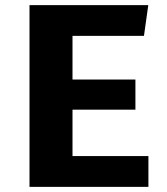

<svg xmlns="http://www.w3.org/2000/svg" viewBox="-20 -731 655 751"><path d="M263.6 -590.8V-420H509.7V-302.1H263.6V-120.5H560.5V0H95.4V-710.8H560L543.1 -590.8Z"/></svg>

Font: FiraCode Nerd Font Mono
Style: Bold
Weight: 700
Monospace: yes
Designer: Carrois Corporate, Edenspiekermann AG, Nikita Prokopov
Foundry: Carrois Corporate, Edenspiekermann AG, Nikita Prokopov
Version: Version 6.002;Nerd Fonts 3.3.0